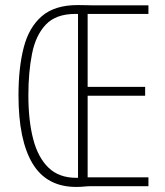

<svg xmlns="http://www.w3.org/2000/svg" viewBox="-20 -735 653 758"><path d="M287 -715Q308 -715 319.5 -714.5Q331 -714 344 -714H566V-680H326V-392H553V-357H326V-35H566V0H340Q327 0 312.5 1.5Q298 3 281 3Q164 3 108.5 -89.5Q53 -182 53 -359Q53 -467 73.5 -547Q94 -627 145 -671Q196 -715 287 -715ZM277 -680Q201 -680 161 -638Q121 -596 106.5 -523Q92 -450 92 -359Q92 -259 111 -186Q130 -113 171.5 -73Q213 -33 281 -33Q284 -33 285 -33Q286 -33 288 -33V-680Q284 -680 277 -680Z"/></svg>

Font: Noto Sans Lao ExtraCondensed ExtraLight
Style: Regular
Weight: 200
Width: 2
Designer: Monotype Design Team
Foundry: Monotype Imaging Inc.
Version: Version 2.003; ttfautohint (v1.8.4.7-5d5b)